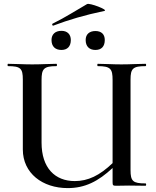

<svg xmlns="http://www.w3.org/2000/svg" viewBox="-20 -952 799 984"><path d="M254 -821C334 -851 411 -874 515 -896C538 -901 437 -939 426 -931C370 -899 317 -864 250 -831C245 -829 248 -818 254 -821ZM295 -696C325 -696 343 -714 343 -747C343 -776 325 -794 295 -794C263 -794 244 -776 244 -747C244 -714 263 -696 295 -696ZM469 -793C438 -793 419 -776 419 -747C419 -714 438 -696 469 -696C500 -696 517 -714 517 -747C517 -776 500 -793 469 -793ZM726 -12C661 -12 649 -23 649 -81V-544C649 -601 661 -613 726 -613C730 -613 730 -625 726 -625C692 -625 649 -622 602 -622C556 -622 515 -625 481 -625C478 -625 478 -613 481 -613C547 -613 557 -599 557 -542V-116C490 -52 431 -24 363 -24C262 -24 193 -91 193 -221V-542C193 -599 204 -613 269 -613C273 -613 273 -625 269 -625C236 -625 194 -622 145 -622C98 -622 56 -625 21 -625C18 -625 18 -613 21 -613C86 -613 97 -601 97 -544V-186C97 -64 198 12 327 12C415 12 483 -22 557 -91V-19C557 -2 559 0 576 0C600 0 613 -1 641 -1C672 -1 698 0 726 0C730 0 730 -12 726 -12Z"/></svg>

Font: Cormorant SC Semi
Style: Regular
Weight: 600
Designer: Christian Thalmann (Catharsis Fonts)
Version: Version 1.000;PS 001.000;hotconv 1.0.70;makeotf.lib2.5.58329